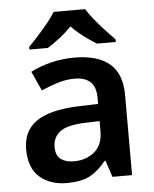

<svg xmlns="http://www.w3.org/2000/svg" viewBox="-54 -812 697 868"><g transform="rotate(-5 294.0 -378.0)"><path d="M297 -552Q402 -552 456.5 -506Q511 -460 511 -364V0H422L397 -75H393Q358 -31 319 -10.5Q280 10 213 10Q140 10 92 -31Q44 -72 44 -158Q44 -242 105.5 -284Q167 -326 292 -331L386 -334V-361Q386 -412 361 -434.5Q336 -457 291 -457Q250 -457 212.5 -445Q175 -433 138 -417L98 -505Q138 -526 189.5 -539Q241 -552 297 -552ZM320 -254Q237 -251 205 -225.5Q173 -200 173 -157Q173 -118 195.5 -101.5Q218 -85 255 -85Q310 -85 348 -116.5Q386 -148 386 -210V-256ZM365 -766Q378 -744 400.5 -716.5Q423 -689 447 -663Q471 -637 490 -618V-606H405Q378 -622 348 -644.5Q318 -667 292 -694Q266 -667 237.5 -645Q209 -623 182 -606H98V-618Q117 -637 140.5 -663Q164 -689 186.5 -716.5Q209 -744 222 -766Z"/></g></svg>

Font: Noto Sans Tamil SemiBold
Style: Regular
Weight: 600
Designer: Jelle Bosma - Monotype Design Team
Foundry: Monotype Imaging Inc.
Version: Version 2.004; ttfautohint (v1.8.4.7-5d5b)